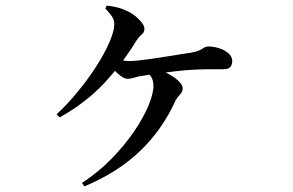

<svg xmlns="http://www.w3.org/2000/svg" viewBox="-20 -605 1040 682"><path d="M271 45Q329 7 375.5 -40.5Q422 -88 455.5 -137Q489 -186 507 -229Q525 -272 525 -300Q525 -316 519 -328.5Q513 -341 501 -348L515 -365Q547 -358 572.5 -345.5Q598 -333 613.5 -318Q629 -303 629 -292Q629 -279 619.5 -269.5Q610 -260 603 -247Q557 -145 478 -69Q399 7 280 57ZM181 -199Q219 -234 255.5 -278.5Q292 -323 321.5 -368.5Q351 -414 368.5 -454.5Q386 -495 386 -519Q386 -533 379 -544.5Q372 -556 354 -575L359 -585Q381 -583 399.5 -578Q418 -573 433 -565Q447 -559 460.5 -548Q474 -537 483.5 -525Q493 -513 493 -503Q493 -490 483.5 -482.5Q474 -475 464 -460Q414 -378 349.5 -309Q285 -240 192 -188ZM433 -325Q423 -325 410.5 -334Q398 -343 387 -354.5Q376 -366 368 -375L382 -402Q395 -396 410.5 -392Q426 -388 439 -388Q453 -388 483 -391.5Q513 -395 548 -400.5Q583 -406 613.5 -411Q644 -416 659 -418Q686 -423 698 -431.5Q710 -440 720 -440Q738 -440 757.5 -434Q777 -428 791 -416Q805 -404 805 -388Q805 -376 798.5 -367.5Q792 -359 771 -359Q750 -359 720.5 -359Q691 -359 662 -357Q639 -356 604.5 -352Q570 -348 536.5 -343.5Q503 -339 482 -335Q468 -333 456 -329Q444 -325 433 -325Z"/></svg>

Font: Noto Serif KR SemiBold
Style: Regular
Weight: 600
Designer: Ryoko NISHIZUKA 西塚涼子 (kana & ideographs); Frank Grießhammer (Latin, Greek & Cyrillic); Wenlong ZHANG 张文龙 (bopomofo); San
Foundry: Adobe
Version: Version 2.003-H1;hotconv 1.1.1;makeotfexe 2.6.0